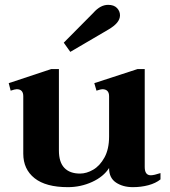

<svg xmlns="http://www.w3.org/2000/svg" viewBox="-20 -762 703 792"><path d="M270 -548 243 -586 365 -709Q394 -742 426 -742Q450 -742 462.5 -729Q475 -716 475 -699Q475 -683 463 -668.5Q451 -654 427 -640ZM642 -48V-22Q622 -6 592 2Q562 10 528 10Q487 10 458.5 -9Q430 -28 430 -68V-69Q407 -33 360 -11.5Q313 10 260 10Q169 10 122.5 -27Q76 -64 76 -128V-365Q76 -394 49 -394Q42 -394 24 -388L16 -419L191 -477H223V-141Q223 -93 245.5 -69.5Q268 -46 310 -46Q337 -46 364.5 -62Q392 -78 411 -112.5Q430 -147 430 -199V-365Q430 -394 402 -394Q396 -394 378 -388L369 -419L547 -477H577V-73Q577 -39 602 -39Q615 -39 642 -48Z"/></svg>

Font: Taviraj SemiBold
Style: Regular
Weight: 600
Designer: Katatrad Team
Foundry: CadsonDemak
Version: Version 1.001